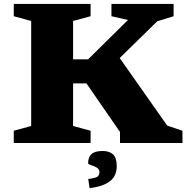

<svg xmlns="http://www.w3.org/2000/svg" viewBox="-20 -727 958 976"><path d="M351.5 -620.5V-425.5H428L630.5 -625.5L546.5 -644.5V-707H862.5V-644.5L779.5 -619L588.5 -432L830 -88.5L907.5 -62.5V0H590V-56L419.5 -303H351.5V-86.5L440.5 -62.5V0H50V-62.5L138.5 -86.5V-620.5L50 -644.5V-707H440.5V-644.5ZM428.5 183Q463.5 178.5 474.5 171.5Q485.5 164.5 485.5 148.5Q485.5 132.5 471.2 124.5Q457 116.5 442.5 112.2Q428 108 428 102.5Q428 72.5 444.8 56.5Q461.5 40.5 502 40.5Q536 40.5 554.8 57.8Q573.5 75 573.5 119Q573.5 143.5 562.8 166Q552 188.5 522 205.2Q492 222 435.5 229.5Z"/></svg>

Font: Newsreader Caption
Style: Bold
Weight: 700
Designer: Hugues Gentile
Foundry: Production Type
Version: Version 1.001